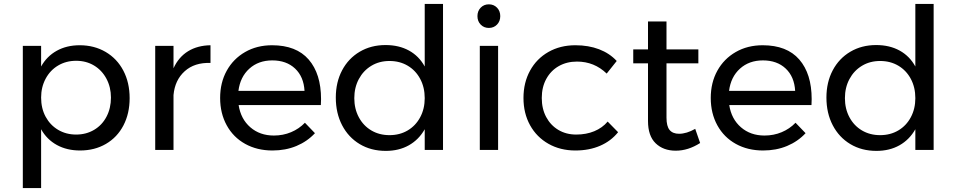

<svg xmlns="http://www.w3.org/2000/svg" viewBox="-20 -762 4862 976"><path d="M639 -263Q639 -185 607.5 -124.5Q576 -64 518.5 -30.5Q461 3 387 3Q320 3 269 -25Q218 -53 189 -105V194H96V-529H189V-424Q218 -476 268.5 -504Q319 -532 385 -532Q459 -532 517 -498Q575 -464 607 -403Q639 -342 639 -263ZM544 -266Q544 -319 521 -362Q498 -405 458 -429Q418 -453 367 -453Q316 -453 275.5 -429Q235 -405 212 -362Q189 -319 189 -266Q189 -211 212 -168.5Q235 -126 275.5 -102Q316 -78 367 -78Q418 -78 458.5 -102Q499 -126 521.5 -169Q544 -212 544 -266Z M1050 -532V-442Q969 -445 919 -400Q869 -355 862 -279V0H769V-529H862V-415Q888 -472 936 -501.5Q984 -531 1050 -532Z M1612 -258Q1612 -238 1611 -228H1193Q1204 -157 1252.5 -115Q1301 -73 1372 -73Q1419 -73 1459.5 -90Q1500 -107 1530 -138L1581 -85Q1542 -43 1487 -20Q1432 3 1365 3Q1287 3 1226.5 -30.5Q1166 -64 1132.5 -125Q1099 -186 1099 -264Q1099 -342 1132.5 -402.5Q1166 -463 1226 -497.5Q1286 -532 1363 -532Q1486 -532 1549 -459.5Q1612 -387 1612 -258ZM1528 -300Q1524 -372 1480 -413.5Q1436 -455 1364 -455Q1294 -455 1247.5 -413Q1201 -371 1192 -300Z M2232 -742V0H2139V-105Q2109 -52 2058.5 -23.5Q2008 5 1941 5Q1866 5 1808.5 -29.5Q1751 -64 1719 -125.5Q1687 -187 1687 -266Q1687 -344 1719 -404.5Q1751 -465 1808.5 -499Q1866 -533 1940 -533Q2008 -533 2059 -505Q2110 -477 2139 -424V-742ZM2139 -263Q2139 -318 2116 -361Q2093 -404 2052.5 -428Q2012 -452 1960 -452Q1908 -452 1867.5 -427.5Q1827 -403 1804 -360Q1781 -317 1781 -263Q1781 -209 1804 -166Q1827 -123 1867.5 -99Q1908 -75 1960 -75Q2012 -75 2052.5 -99Q2093 -123 2116 -166Q2139 -209 2139 -263Z M2419 -529H2512V0H2419ZM2523 -680Q2523 -654 2506.5 -637Q2490 -620 2465 -620Q2440 -620 2423.5 -637Q2407 -654 2407 -680Q2407 -706 2423.5 -723Q2440 -740 2465 -740Q2490 -740 2506.5 -723Q2523 -706 2523 -680Z M2913 -449Q2861 -449 2820.5 -426Q2780 -403 2757 -361Q2734 -319 2734 -264Q2734 -209 2756.5 -167Q2779 -125 2818.5 -101.5Q2858 -78 2909 -78Q2960 -78 3001 -95Q3042 -112 3069 -144L3122 -90Q3086 -45 3030.5 -21Q2975 3 2905 3Q2828 3 2768 -31Q2708 -65 2674.5 -125.5Q2641 -186 2641 -264Q2641 -342 2674.5 -403Q2708 -464 2768 -498Q2828 -532 2905 -532Q2972 -532 3025.5 -511.5Q3079 -491 3115 -452L3064 -388Q3001 -449 2913 -449Z M3539 -35Q3478 4 3415 4Q3352 4 3313 -33.5Q3274 -71 3274 -147V-440H3199V-511H3274V-653H3368V-511H3530V-440H3368V-164Q3368 -120 3384 -101Q3400 -82 3432 -82Q3470 -82 3514 -107Z M4106 -258Q4106 -238 4105 -228H3687Q3698 -157 3746.5 -115Q3795 -73 3866 -73Q3913 -73 3953.5 -90Q3994 -107 4024 -138L4075 -85Q4036 -43 3981 -20Q3926 3 3859 3Q3781 3 3720.5 -30.5Q3660 -64 3626.5 -125Q3593 -186 3593 -264Q3593 -342 3626.5 -402.5Q3660 -463 3720 -497.5Q3780 -532 3857 -532Q3980 -532 4043 -459.5Q4106 -387 4106 -258ZM4022 -300Q4018 -372 3974 -413.5Q3930 -455 3858 -455Q3788 -455 3741.5 -413Q3695 -371 3686 -300Z M4726 -742V0H4633V-105Q4603 -52 4552.5 -23.5Q4502 5 4435 5Q4360 5 4302.5 -29.5Q4245 -64 4213 -125.5Q4181 -187 4181 -266Q4181 -344 4213 -404.5Q4245 -465 4302.5 -499Q4360 -533 4434 -533Q4502 -533 4553 -505Q4604 -477 4633 -424V-742ZM4633 -263Q4633 -318 4610 -361Q4587 -404 4546.5 -428Q4506 -452 4454 -452Q4402 -452 4361.5 -427.5Q4321 -403 4298 -360Q4275 -317 4275 -263Q4275 -209 4298 -166Q4321 -123 4361.5 -99Q4402 -75 4454 -75Q4506 -75 4546.5 -99Q4587 -123 4610 -166Q4633 -209 4633 -263Z"/></svg>

Font: Montserrat
Style: Regular
Weight: 400
Designer: Julieta Ulanovsky
Foundry: Julieta Ulanovsky
Version: Version 6.001